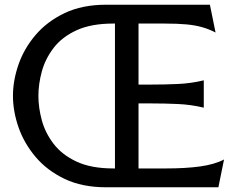

<svg xmlns="http://www.w3.org/2000/svg" viewBox="-20 -795 1021 815"><path d="M871 -775 895 -657Q868 -671 838.5 -679.5Q809 -688 771 -691.5Q733 -695 678 -695H568V-436H623Q679 -436 735 -438.5Q791 -441 845 -454V-338Q791 -351 735 -353.5Q679 -356 623 -356H568V-80H686Q768 -80 829.5 -88.5Q891 -97 931 -118L907 0H431Q329 0 254.5 -35.5Q180 -71 131 -129Q82 -187 58.5 -255Q35 -323 35 -388Q35 -453 58.5 -521Q82 -589 131 -646.5Q180 -704 254.5 -739.5Q329 -775 431 -775ZM143 -388Q143 -338 157.5 -284.5Q172 -231 207.5 -184.5Q243 -138 305 -109Q367 -80 461 -80H468V-695H461Q367 -695 305 -666.5Q243 -638 207.5 -591.5Q172 -545 157.5 -491.5Q143 -438 143 -388Z"/></svg>

Font: Faculty Glyphic
Style: Regular
Weight: 400
Designer: Koto Studio, Dylan Young
Foundry: Koto Studio
Version: Version 1.004; ttfautohint (v1.8.4.7-5d5b)